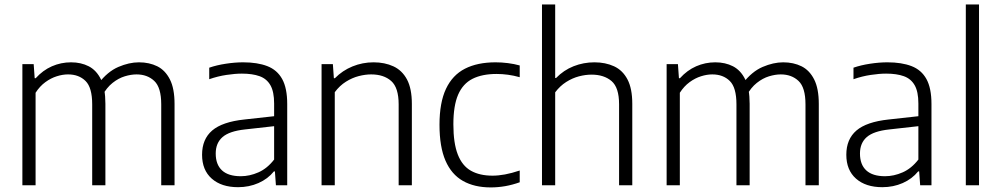

<svg xmlns="http://www.w3.org/2000/svg" viewBox="-20 -828 4475 858"><path d="M80 0V-541.5H130.5L135 -478.5H139.5Q171.5 -514 212 -531.8Q252.5 -549.5 297.5 -549.5Q342 -549.5 376.5 -531.8Q411 -514 431 -473.5Q451 -433 451 -364.5V0H392V-361.5Q392 -437 362.2 -466.2Q332.5 -495.5 284 -495.5Q260 -495.5 233.8 -487.2Q207.5 -479 182.8 -461Q158 -443 139 -413.5V0ZM700.5 0V-361.5Q700.5 -437 669.5 -466.2Q638.5 -495.5 590 -495.5Q565.5 -495.5 537.5 -487Q509.5 -478.5 483 -457.5Q456.5 -436.5 437 -400.5L420 -455Q460.5 -508 508.8 -528.8Q557 -549.5 601 -549.5Q647 -549.5 682.8 -531.8Q718.5 -514 739.2 -473.2Q760 -432.5 760 -363.5V0Z M1044 8.5Q969.5 8.5 926.2 -29.8Q883 -68 883 -136.5Q883 -206 928.2 -244.8Q973.5 -283.5 1072 -294L1226 -311L1230.5 -267L1074.5 -249.5Q1005 -242 974.5 -215.5Q944 -189 944 -142Q944 -92.5 972.2 -66.5Q1000.5 -40.5 1056 -40.5Q1095.5 -40.5 1134.8 -57.8Q1174 -75 1205 -115V-365.5Q1205 -418 1188.5 -447Q1172 -476 1140 -487.5Q1108 -499 1061 -499Q1030.5 -499 992 -493.2Q953.5 -487.5 915 -474V-525.5Q948 -537 989 -543.2Q1030 -549.5 1066.5 -549.5Q1130.5 -549.5 1174.5 -532.5Q1218.5 -515.5 1241 -474.8Q1263.5 -434 1263.5 -363.5V0H1213L1208.5 -62H1204Q1177 -28.5 1135 -10Q1093 8.5 1044 8.5Z M1417 0V-541.5H1467.5L1472 -478.5H1476.5Q1510.5 -513 1555.2 -531.2Q1600 -549.5 1649.5 -549.5Q1699.5 -549.5 1738.2 -531.5Q1777 -513.5 1798.8 -472.8Q1820.5 -432 1820.5 -363.5V0H1761.5V-361.5Q1761.5 -436.5 1728.2 -466Q1695 -495.5 1638.5 -495.5Q1612.5 -495.5 1583.2 -488Q1554 -480.5 1526 -463Q1498 -445.5 1476 -416V0Z M2173 9.5Q2100 9.5 2048.8 -19.5Q1997.5 -48.5 1970.8 -110Q1944 -171.5 1944 -270.5Q1944 -369.5 1973 -431Q2002 -492.5 2057.8 -521Q2113.5 -549.5 2194.5 -549.5Q2221.5 -549.5 2249.5 -546Q2277.5 -542.5 2302.5 -535.5V-483Q2276 -490.5 2250 -494Q2224 -497.5 2199.5 -497.5Q2134.5 -497.5 2091.5 -475.8Q2048.5 -454 2027.2 -404.8Q2006 -355.5 2006 -272.5Q2006 -188 2025.8 -137.5Q2045.5 -87 2084.5 -65Q2123.5 -43 2181 -43Q2207 -43 2236.8 -48.5Q2266.5 -54 2302.5 -66V-13.5Q2270.5 -2 2238 3.8Q2205.5 9.5 2173 9.5Z M2402 0V-808H2461V-479.5H2465Q2499 -514.5 2543.2 -532Q2587.5 -549.5 2636.5 -549.5Q2685.5 -549.5 2724 -531.8Q2762.5 -514 2784 -473.2Q2805.5 -432.5 2805.5 -364V0H2746.5V-362Q2746.5 -437 2712.8 -465.8Q2679 -494.5 2623.5 -494.5Q2596.5 -494.5 2567 -486.8Q2537.5 -479 2510 -461.5Q2482.5 -444 2461 -415.5V0Z M2959 0V-541.5H3009.5L3014 -478.5H3018.5Q3050.5 -514 3091 -531.8Q3131.5 -549.5 3176.5 -549.5Q3221 -549.5 3255.5 -531.8Q3290 -514 3310 -473.5Q3330 -433 3330 -364.5V0H3271V-361.5Q3271 -437 3241.2 -466.2Q3211.5 -495.5 3163 -495.5Q3139 -495.5 3112.8 -487.2Q3086.5 -479 3061.8 -461Q3037 -443 3018 -413.5V0ZM3579.5 0V-361.5Q3579.5 -437 3548.5 -466.2Q3517.5 -495.5 3469 -495.5Q3444.5 -495.5 3416.5 -487Q3388.5 -478.5 3362 -457.5Q3335.5 -436.5 3316 -400.5L3299 -455Q3339.5 -508 3387.8 -528.8Q3436 -549.5 3480 -549.5Q3526 -549.5 3561.8 -531.8Q3597.5 -514 3618.2 -473.2Q3639 -432.5 3639 -363.5V0Z M3923 8.5Q3848.5 8.5 3805.2 -29.8Q3762 -68 3762 -136.5Q3762 -206 3807.2 -244.8Q3852.5 -283.5 3951 -294L4105 -311L4109.5 -267L3953.5 -249.5Q3884 -242 3853.5 -215.5Q3823 -189 3823 -142Q3823 -92.5 3851.2 -66.5Q3879.5 -40.5 3935 -40.5Q3974.5 -40.5 4013.8 -57.8Q4053 -75 4084 -115V-365.5Q4084 -418 4067.5 -447Q4051 -476 4019 -487.5Q3987 -499 3940 -499Q3909.5 -499 3871 -493.2Q3832.5 -487.5 3794 -474V-525.5Q3827 -537 3868 -543.2Q3909 -549.5 3945.5 -549.5Q4009.5 -549.5 4053.5 -532.5Q4097.5 -515.5 4120 -474.8Q4142.5 -434 4142.5 -363.5V0H4092L4087.5 -62H4083Q4056 -28.5 4014 -10Q3972 8.5 3923 8.5Z M4296 0V-808H4355V0Z"/></svg>

Font: Encode Sans Condensed Thin Light
Style: Regular
Weight: 300
Version: Version 3.002